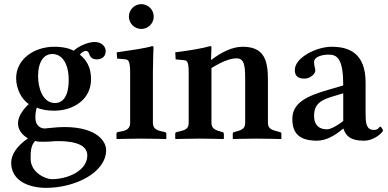

<svg xmlns="http://www.w3.org/2000/svg" viewBox="-20 -670 1873 928"><path d="M447 -383C475 -383 491 -399 491 -423C491 -442 475 -467 437 -467C410 -467 365 -451 336 -425C318 -435 287 -444 242 -444C146 -444 58 -385 58 -292C58 -243 82 -192 119 -167C89 -139 67 -105 67 -74C67 -42 87 -18 115 -1C63 34 34 77 34 116C34 205 121 238 203 238C342 238 493 165 493 55C493 17 453 -56 290 -56C252 -56 205 -49 196 -49C178 -49 151 -61 151 -101C151 -117 153 -138 158 -150C179 -140 210 -135 241 -135C335 -135 420 -189 420 -287C420 -343 400 -378 366 -406C374 -416 385 -424 395 -424C404 -424 407 -418 410 -412C414 -399 422 -383 447 -383ZM183 15C194 15 210 15 225 14C238 13 247 12 256 12C301 12 402 15 402 81C402 156 306 196 231 196C203 196 128 167 128 96C128 62 129 33 150 11C160 15 171 15 183 15ZM312 -284C312 -188 272 -172 246 -172C184 -172 164 -250 164 -301C164 -375 194 -409 233 -409C280 -409 312 -363 312 -284Z M719 -321C719 -371 722 -444 722 -444C722 -446 717 -447 715 -447C684 -437 614 -427 544 -417L546 -387L587 -383C601 -382 609 -371 609 -321V-77C609 -49 593 -39 562 -34L550 -32C546 -31 543 -29 543 -23V0L545 2C545 2 626 0 662 0C701 0 782 2 782 2L784 0V-23C784 -29 780 -31 776 -32L766 -34C736 -40 719 -49 719 -77ZM603 -590C603 -557 630 -530 663 -530C696 -530 723 -557 723 -590C723 -623 696 -650 663 -650C630 -650 603 -623 603 -590Z M1002 -381H1000L1002 -444C1002 -446 997 -447 995 -447C963 -437 897 -426 827 -417L829 -383L870 -379C884 -378 892 -371 892 -321V-76C892 -48 876 -41 844 -34L835 -32C830 -31 827 -29 827 -23V0L829 2C829 2 910 0 945 0C984 0 1060 2 1060 2L1062 0V-23C1062 -29 1058 -31 1054 -32L1050 -33C1020 -41 1002 -49 1002 -76V-341C1052 -372 1093 -388 1123 -388C1159 -388 1165 -358 1165 -290V-76C1165 -48 1148 -41 1117 -33L1113 -32C1108 -31 1105 -29 1105 -23V0L1107 2C1107 2 1183 0 1219 0C1258 0 1338 2 1338 2L1340 0V-23C1340 -29 1336 -31 1332 -32L1324 -34C1293 -42 1275 -48 1275 -76V-283C1275 -374 1260 -444 1153 -444C1105 -444 1053 -420 1002 -381Z M1638 -48H1640C1652 -10 1678 10 1738 10C1793 10 1831 -33 1831 -38C1831 -45 1822 -58 1818 -58C1812 -58 1811 -42 1787 -42C1748 -42 1747 -80 1747 -126V-271C1747 -415 1665 -444 1583 -444C1510 -444 1405 -392 1405 -332C1405 -306 1416 -290 1452 -290C1480 -290 1504 -314 1504 -328C1504 -340 1498 -351 1498 -371C1498 -393 1531 -406 1569 -406C1611 -406 1639 -384 1639 -257L1567 -236C1464 -206 1393 -174 1393 -95C1393 -26 1426 10 1513 10C1555 10 1600 -15 1638 -48ZM1639 -85C1614 -65 1579 -45 1561 -45C1513 -45 1498 -75 1498 -110C1498 -151 1512 -181 1582 -202L1639 -219Z"/></svg>

Font: Libertinus Serif Semibold
Style: Regular
Weight: 600
Designer: Philipp H. Poll, Khaled Hosny
Foundry: Caleb Maclennan
Version: Version 7.050;RELEASE